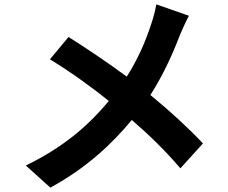

<svg xmlns="http://www.w3.org/2000/svg" viewBox="-20 -807 1040 877"><path d="M293 -638 208 -536C310 -474 406 -403 477 -346C379 -227 261 -130 98 -51L210 50C379 -42 494 -153 582 -259C662 -190 734 -120 804 -38L907 -152C839 -224 755 -301 667 -373C726 -465 771 -566 801 -645C811 -668 830 -712 843 -735L694 -787C690 -761 679 -721 670 -695C644 -616 610 -537 559 -457C478 -517 373 -588 293 -638Z"/></svg>

Font: Noto Sans CJK SC
Style: Bold
Weight: 700
Designer: Ryoko NISHIZUKA 西塚涼子 (kana, bopomofo & ideographs); Paul D. Hunt (Latin, Greek & Cyrillic); Sandoll Communications 산돌커뮤니
Foundry: Adobe
Version: Version 2.004;hotconv 1.0.118;makeotfexe 2.5.65603